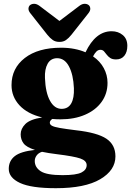

<svg xmlns="http://www.w3.org/2000/svg" viewBox="-20 -740 688 1008"><path d="M380 -56Q491 -43.5 538.5 -11.8Q586 20 586 81Q586 154 506 201Q426 248 273.5 248Q144 248 85 220.5Q26 193 26 146.5Q26 105 57.2 80Q88.5 55 163.5 47Q119 33 103.8 12.8Q88.5 -7.5 88.5 -35Q88.5 -64 113 -88.8Q137.5 -113.5 201.5 -123.5Q124 -142 82.2 -187.2Q40.5 -232.5 40.5 -293Q40.5 -381.5 110.2 -435.5Q180 -489.5 301 -489.5Q338.5 -489.5 370.5 -483.2Q402.5 -477 429 -465.5Q481.5 -576 566 -576Q600.5 -576 624.5 -556Q648.5 -536 648.5 -499.5Q648.5 -467 633 -447.5Q617.5 -428 589.5 -428Q570 -428 558.8 -435.5Q547.5 -443 540.2 -453Q533 -463 525.8 -470.8Q518.5 -478.5 507 -478.5Q495.5 -478.5 486.5 -469.8Q477.5 -461 468.5 -444Q505.5 -418.5 525 -382.2Q544.5 -346 544.5 -305Q544.5 -248 513.2 -204.8Q482 -161.5 426.2 -137.5Q370.5 -113.5 298 -113.5Q275.5 -113.5 254.5 -115.5Q241.5 -106.5 241.5 -96Q241.5 -86 252.8 -79.8Q264 -73.5 294 -68.2Q324 -63 380 -56ZM279.5 -434.5Q246 -434 230 -405.2Q214 -376.5 216 -330.5Q219 -253 242.8 -210.5Q266.5 -168 304.5 -168.5Q338 -169 354 -197.2Q370 -225.5 368 -277Q365 -348 342.2 -391.2Q319.5 -434.5 279.5 -434.5ZM162.5 105Q162.5 138.5 193.8 159Q225 179.5 308.5 179.5Q380.5 179.5 407.8 165.5Q435 151.5 435 127Q435 103.5 401.5 92Q368 80.5 278.5 69.5Q233.5 64 200.5 57Q182.5 62.5 172.5 76Q162.5 89.5 162.5 105ZM355 -557.5Q340.5 -539.5 326.5 -529.8Q312.5 -520 292 -520Q271.5 -520 257.2 -529.8Q243 -539.5 228.5 -557.5L140.5 -669Q129 -683 129.5 -694.5Q130 -706 137 -712.5Q146 -720 159.2 -720Q172.5 -720 187 -709.5L292 -630L397 -709.5Q411 -720 424.5 -720Q438 -720 446.5 -712.5Q453.5 -706 454 -694.5Q454.5 -683 443 -669Z"/></svg>

Font: Fraunces 9pt S050
Style: Bold
Weight: 700
Version: Version 1.000; ttfautohint (v1.8.3)